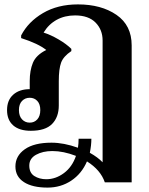

<svg xmlns="http://www.w3.org/2000/svg" viewBox="-20 -584 676 872"><path d="M578 -378V244H456Q437 188 375 149Q351 205 303.5 236.5Q256 268 196 268Q127 268 88.5 243Q50 218 50 172Q50 124 92.5 94Q135 64 214 64Q270 64 334 87Q337 68 337 46H395Q395 75 388 110Q424 130 446 153V-400Q446 -449 414 -481.5Q382 -514 321 -514Q274 -514 237.5 -494Q201 -474 178 -436Q210 -426 246 -405Q282 -384 304 -362V-352Q268 -328 257.5 -299.5Q247 -271 247 -215V-105Q247 -52 216.5 -21Q186 10 120 10Q68 10 40 -14.5Q12 -39 12 -84Q12 -129 40 -154Q68 -179 115 -179V-216Q115 -264 129.5 -299Q144 -334 190 -357Q154 -386 76 -411V-423Q108 -485 175 -524.5Q242 -564 334 -564Q440 -564 509 -516.5Q578 -469 578 -378ZM163 -84Q163 -111 149.5 -125.5Q136 -140 115 -140Q94 -140 80 -125.5Q66 -111 66 -84Q66 -57 80 -42Q94 -27 115 -27Q136 -27 149.5 -42Q163 -57 163 -84ZM325 124Q268 102 218 102Q174 102 143.5 119Q113 136 113 168Q113 201 136 215.5Q159 230 190 230Q233 230 270.5 202Q308 174 325 124Z"/></svg>

Font: Trirong SemiBold
Style: Regular
Weight: 600
Designer: Katatrad Team
Foundry: CadsonDemak
Version: Version 1.001